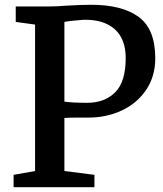

<svg xmlns="http://www.w3.org/2000/svg" viewBox="-20 -785 685 805"><path d="M127 -68V-682L46 -693V-758H190Q217 -758 254 -761Q320 -765 362 -765Q492 -765 561.5 -714Q631 -663 631 -541Q631 -465 593 -408.5Q555 -352 491 -322Q427 -292 351 -292H301Q264 -292 250 -290V-68L376 -52V0H37V-52ZM345 -354Q419 -354 463 -398Q507 -442 507 -542Q507 -622 460.5 -663Q414 -704 330 -702Q273 -698 250 -693V-359Q282 -354 345 -354Z"/></svg>

Font: Martel
Style: Bold
Weight: 700
Designer: Dan Reynolds
Foundry: Dan Reynolds
Version: Version 1.001; ttfautohint (v1.1) -l 5 -r 5 -G 72 -x 0 -D la